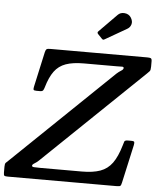

<svg xmlns="http://www.w3.org/2000/svg" viewBox="-109 -1046 915 1100"><g transform="rotate(5 348.0 -496.0)"><path d="M-46.5 -21V-55Q-46.5 -72.5 -41 -77.8Q-35.5 -83 -27 -91L546 -642Q558 -653 571.2 -661Q584.5 -669 584.5 -677.5Q584.5 -685 573.8 -684.5Q563 -684 542.5 -684H356.5Q292 -684 251.5 -669.5Q211 -655 186 -621Q161 -587 144 -528Q140.5 -516 136.2 -510Q132 -504 118 -504H98.5Q83 -504 81.2 -509Q79.5 -514 82 -526L126.5 -728Q129.5 -741 134.2 -745.5Q139 -750 155.5 -750H714Q728 -750 734.2 -747.2Q740.5 -744.5 740.5 -729.5V-699.5Q740.5 -679 735 -672.8Q729.5 -666.5 719.5 -657L147 -107Q134.5 -95.5 122.5 -88.5Q110.5 -81.5 110.5 -74.5Q110.5 -68 121.8 -67Q133 -66 157.5 -66H398Q461.5 -66 503.2 -81Q545 -96 571.8 -132.8Q598.5 -169.5 618 -236Q622 -249 624.5 -257.5Q627 -266 645 -266H662.5Q680.5 -266 682 -260.5Q683.5 -255 681 -242L632.5 -23.5Q629 -7.5 625 -3.8Q621 0 601 0H-22.5Q-37.5 0 -42 -3Q-46.5 -6 -46.5 -21ZM599.5 -970Q613 -948.5 607.2 -930.2Q601.5 -912 585 -903L463.5 -833Q457 -829 453.5 -829Q450 -829 444.5 -835L422 -858.5Q414 -867 422 -874.5L523 -977Q538.5 -993.5 562.8 -991.2Q587 -989 599.5 -970Z"/></g></svg>

Font: Besley* Medium
Style: Italic
Weight: 500
Italic angle: -13°
Designer: Owen Earl
Foundry: indestructible type*
Version: Version 3.000; ttfautohint (v1.8.3)